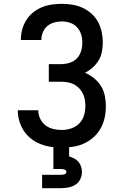

<svg xmlns="http://www.w3.org/2000/svg" viewBox="-20 -763 640 1003"><path d="M302 8Q274 8 246 4Q218 0 191.5 -10.5Q165 -21 142.5 -38.5Q120 -56 104.5 -79.5Q89 -103 81 -130.5Q73 -158 73 -186Q73 -186 73 -186.5Q73 -187 73 -187H180Q180 -164 190 -143Q200 -122 217.5 -108.5Q235 -95 257.5 -89.5Q280 -84 302 -84Q327 -84 351.5 -92Q376 -100 393.5 -117.5Q411 -135 418.5 -159.5Q426 -184 426 -209Q426 -226 423 -243Q420 -260 412.5 -275Q405 -290 393 -302.5Q381 -315 366 -322.5Q351 -330 334 -333Q317 -336 300 -336H235V-428H300Q322 -428 344 -435Q366 -442 381.5 -458Q397 -474 403.5 -496Q410 -518 410 -541Q410 -563 403.5 -584Q397 -605 382 -621Q367 -637 346 -644Q325 -651 303 -651Q282 -651 262.5 -645.5Q243 -640 227.5 -627Q212 -614 204 -594.5Q196 -575 196 -555Q196 -555 196 -554.5Q196 -554 196 -554H89Q89 -555 89 -555.5Q89 -556 89 -557Q89 -583 96 -609Q103 -635 117.5 -658Q132 -681 153 -698Q174 -715 198.5 -725Q223 -735 249.5 -739Q276 -743 303 -743Q330 -743 358 -738.5Q386 -734 411 -722.5Q436 -711 457 -692.5Q478 -674 491.5 -649.5Q505 -625 511 -597.5Q517 -570 517 -543Q517 -518 512.5 -493.5Q508 -469 495.5 -448Q483 -427 464.5 -410.5Q446 -394 424 -383Q449 -372 471 -354.5Q493 -337 507.5 -313.5Q522 -290 527.5 -262.5Q533 -235 533 -207Q533 -177 526.5 -147.5Q520 -118 505.5 -92Q491 -66 468.5 -46Q446 -26 419 -13.5Q392 -1 362 3.5Q332 8 302 8ZM200 220V150H300Q304 150 308.5 149.5Q313 149 317 147.5Q321 146 324 142.5Q327 139 327 135Q327 131 324 127.5Q321 124 317 122.5Q313 121 308.5 120.5Q304 120 300 120H259V0H341V54Q354 58 367 64.5Q380 71 389.5 82Q399 93 403.5 107Q408 121 408 135Q408 155 399.5 173Q391 191 374.5 201.5Q358 212 338.5 216Q319 220 300 220Z"/></svg>

Font: Zed Mono Semibold Extended
Style: Regular
Weight: 600
Width: 7
Monospace: yes
Designer: Belleve Invis
Foundry: Belleve Invis
Version: Version 1.0.0; ttfautohint (v1.8.4)